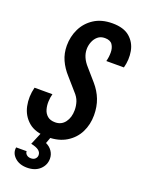

<svg xmlns="http://www.w3.org/2000/svg" viewBox="-173 -807 817 1099"><g transform="rotate(20 235.5 -257.0)"><path d="M188 10Q112 10 70.5 -25.5Q29 -61 17.5 -116Q6 -171 21 -230H130Q124 -209 123 -183.5Q122 -158 128.5 -135.5Q135 -113 152 -98.5Q169 -84 199 -84Q237 -84 259 -113.5Q281 -143 281 -188Q281 -214 273 -238.5Q265 -263 242 -287L180 -358Q148 -393 130 -433Q112 -473 112 -520Q112 -575 135 -622.5Q158 -670 203.5 -699.5Q249 -729 315 -729Q384 -729 421 -697Q458 -665 467 -615.5Q476 -566 462 -514H355Q362 -540 362 -568Q362 -596 349 -615.5Q336 -635 303 -635Q277 -635 260 -620.5Q243 -606 234.5 -584Q226 -562 226 -540Q226 -490 268 -444L329 -374Q362 -336 378.5 -293Q395 -250 395 -198Q395 -141 371.5 -94Q348 -47 301.5 -18.5Q255 10 188 10ZM136 215Q89 215 61 188.5Q33 162 39 127H103Q102 138 112 147.5Q122 157 139 157Q156 157 165.5 147.5Q175 138 175 125Q175 108 160.5 96.5Q146 85 113 78L151 -12H212L191 45Q215 56 229 76.5Q243 97 243 122Q243 161 214 188Q185 215 136 215Z"/></g></svg>

Font: Instrument Sans Condensed SemiBold Italic
Style: Regular
Weight: 600
Width: 3
Italic angle: -13°
Designer: Rodrigo Fuenzalida
Foundry: fragTYPE
Version: Version 1.000; ttfautohint (v1.8.4.7-5d5b);gftools[0.9.28]